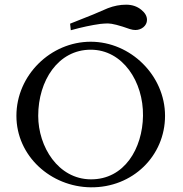

<svg xmlns="http://www.w3.org/2000/svg" viewBox="-20 -793 780 819"><path d="M282 -664C329 -677 371 -686 408 -691C419 -692 430 -693 440 -693C458 -693 489 -685 534 -669C543 -666 551 -665 558 -665C583 -665 607 -683 607 -708C607 -724 599 -738 583 -751C565 -766 543 -773 518 -773C492 -773 466 -768 440 -758L377 -731L279 -692ZM684 -299C684 -471 537 -615 367 -615C196 -615 50 -472 50 -299C50 -127 197 4 367 6C546 8 684 -128 684 -299ZM590 -299C588 -160 511 -27 367 -28C228 -29 143 -167 143 -299C143 -449 228 -581 367 -581C504 -581 592 -444 590 -299Z"/></svg>

Font: GFS Ignacio
Style: Regular
Weight: 400
Designer: George D. Matthiopoulos
Foundry: George D. Matthiopoulos
Version: Version 1.000